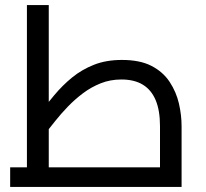

<svg xmlns="http://www.w3.org/2000/svg" viewBox="-20 -736 810 756"><path d="M20 0V-77H688L610 -8V-239Q610 -301 593 -341.5Q576 -382 542.5 -402.5Q509 -423 458 -423Q414 -423 376.5 -408Q339 -393 307 -369Q275 -345 247.5 -316.5Q220 -288 197 -259Q174 -230 155 -206L129 -281Q161 -322 193.5 -361Q226 -400 264 -431Q302 -462 350 -481Q398 -500 460 -500Q531 -500 576.5 -476.5Q622 -453 648 -413.5Q674 -374 684.5 -328.5Q695 -283 695 -239V0ZM86 -77V-716H172V-77Z"/></svg>

Font: Cairo Play Medium
Style: Regular
Weight: 500
Version: Version 3.119